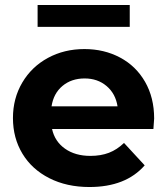

<svg xmlns="http://www.w3.org/2000/svg" viewBox="-20 -743 671 771"><path d="M596 -225H189Q200 -175 241 -146Q282 -117 343 -117Q385 -117 417.5 -129.5Q450 -142 478 -169L561 -79Q485 8 339 8Q248 8 178 -27.5Q108 -63 70 -126Q32 -189 32 -269Q32 -348 69.5 -411.5Q107 -475 172.5 -510.5Q238 -546 319 -546Q398 -546 462 -512Q526 -478 562.5 -414.5Q599 -351 599 -267Q599 -264 596 -225ZM187 -316H452Q444 -367 408 -397.5Q372 -428 320 -428Q267 -428 231 -398Q195 -368 187 -316ZM131 -723H501V-635H131Z"/></svg>

Font: Idrija
Style: Bold
Weight: 700
Designer: Julieta Ulanovsky
Foundry: Julieta Ulanovsky
Version: Version 7.200